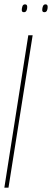

<svg xmlns="http://www.w3.org/2000/svg" viewBox="-21 -862 239 882"><path d="M-1 0 109 -700H129L18 0ZM183 -806Q177 -806 175 -809Q173 -812 173 -816Q173 -826 176.5 -834Q180 -842 188 -842Q194 -842 196 -838.5Q198 -835 198 -830Q198 -820 194.5 -813Q191 -806 183 -806ZM89 -806Q83 -806 81 -809Q79 -812 79 -816Q79 -824 82 -833Q85 -842 94 -842Q100 -842 102 -838.5Q104 -835 104 -830Q104 -820 100.5 -813Q97 -806 89 -806Z"/></svg>

Font: Georama ExtraCondensed Thin
Style: Italic
Weight: 100
Width: 2
Italic angle: -9°
Designer: Jean-Baptiste Levee
Foundry: Production Type
Version: Version 1.001